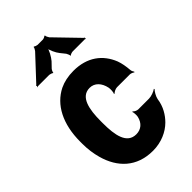

<svg xmlns="http://www.w3.org/2000/svg" viewBox="-231 -840 932 932"><g transform="rotate(-45 235.0 -374.0)"><path d="M165 -257V-271C165 -353 179 -424 241 -424C275 -424 299 -398 307 -359C309 -349 308 -326 304 -320L307 -318C311 -324 327 -332 337 -332H425C433 -332 443 -327 448 -323L450 -326C447 -330 442 -339 442 -347C440 -372 436 -396 428 -418C399 -491 338 -538 244 -538C207 -538 175 -531 148 -518C70 -479 24 -393 24 -271V-257C24 -220 29 -185 38 -153C65 -57 131 10 243 10C301 10 350 -13 382 -45C407 -70 430 -106 436 -152C439 -168 452 -189 460 -197L458 -200C448 -192 424 -183 408 -183H334C325 -183 311 -190 308 -196L305 -194C308 -188 309 -168 307 -159C299 -124 275 -104 242 -104C178 -104 165 -174 165 -257ZM393 -615 276 -736C273 -740 266 -753 268 -756L264 -758C262 -754 250 -750 246 -750H210C206 -750 194 -754 192 -757L189 -756C190 -753 183 -740 180 -737L69 -618C68 -617 67 -617 66 -617L65 -614C65 -613 67 -612 67 -611C67 -609 65 -607 64 -606L66 -604C67 -605 68 -607 70 -607H147C151 -607 164 -603 166 -600L169 -601C167 -604 174 -617 177 -620L202 -646C215 -661 234 -694 234 -710H230C230 -694 246 -660 258 -646L278 -621C280 -617 287 -604 285 -601L288 -599C289 -603 303 -607 308 -607H393C394 -607 394 -605 395 -604L398 -607C397 -608 395 -609 395 -610C395 -611 396 -611 397 -612L395 -615Z"/></g></svg>

Font: Asimov
Style: EdgeExtreme
Weight: 500
Designer: Google
Version: Version 2.000980: 2014